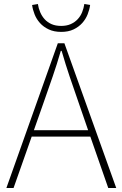

<svg xmlns="http://www.w3.org/2000/svg" viewBox="-20 -943 614 963"><path d="M12 0 270 -726H303L563 0H523L433 -258H139L48 0ZM422 -290 372 -435Q349 -501 329 -560Q309 -619 289 -688H285Q265 -619 244.5 -560Q224 -501 201 -435L150 -290ZM170 -923Q173 -902 181.5 -882Q190 -862 204 -846.5Q218 -831 238.5 -822Q259 -813 287 -813Q314 -813 334.5 -822Q355 -831 369.5 -846.5Q384 -862 392 -882Q400 -902 403 -923L432 -918Q429 -895 419.5 -871Q410 -847 392.5 -827.5Q375 -808 349 -795.5Q323 -783 287 -783Q251 -783 224.5 -795.5Q198 -808 180.5 -827.5Q163 -847 153.5 -871Q144 -895 141 -918Z"/></svg>

Font: Kinto Sans Thin
Style: Regular
Weight: 100
Designer: Authors: Ryoko NISHIZUKA  (kana & ideographs); Paul D. Hunt (Latin, Greek & Cyrillic); Wenlong ZHANG  (bopomofo); Sandol
Foundry: Adobe Systems Incorporated, ookami Inc.
Version: Version 0.001